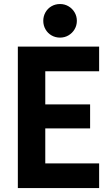

<svg xmlns="http://www.w3.org/2000/svg" viewBox="-20 -957 572 977"><path d="M70.8 -719.7H484.4V-594.2H210.4V-425.8H438.5V-303.7H210.4V-125.5H484.4V0H70.8ZM200.2 -851.1Q200.2 -874.5 211.4 -894.3Q222.7 -914.1 242.2 -925.3Q261.7 -936.5 285.6 -936.5Q309.1 -936.5 328.6 -925Q348.1 -913.6 359.6 -894Q371.1 -874.5 371.1 -851.1Q371.1 -827.6 359.6 -808.1Q348.1 -788.6 328.6 -777.1Q309.1 -765.6 285.6 -765.6Q261.7 -765.6 242.2 -776.9Q222.7 -788.1 211.4 -807.9Q200.2 -827.6 200.2 -851.1Z"/></svg>

Font: Reddit Sans
Style: Bold
Weight: 700
Designer: Stephen Hutchings
Foundry: Reddit
Version: Version 1.013